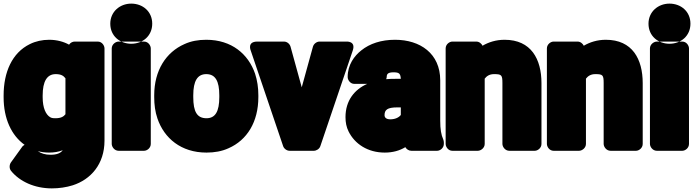

<svg xmlns="http://www.w3.org/2000/svg" viewBox="-24 -796 3856 1062"><path d="M112 5C107 8 101 12 98 17L36 103C28 115 26 135 37 149C85 208 167 246 263 246C303 246 343 240 378 229C478 197 554 112 554 -18V-528C554 -544 540 -566 517 -566H389C379 -566 366 -561 358 -549C329 -565 291 -576 248 -576C210 -576 173 -568 141 -552C43 -504 -4 -397 -4 -268V-258C-4 -140 39 -47 112 5ZM185 40C204 45 225 48 247 48C275 48 299 44 323 35C312 50 292 60 256 60C226 60 204 53 185 40ZM338 -363V-164C328 -151 313 -142 283 -142C269 -142 261 -143 253 -148C230 -162 212 -198 212 -258V-268C212 -346 236 -386 284 -386C314 -386 327 -377 338 -363Z M773 38C789 38 810 23 810 0V-528C810 -544 796 -566 773 -566H632C616 -566 594 -551 594 -528V0C594 16 609 38 632 38ZM702 -554C640 -554 586 -596 586 -665C586 -731 639 -776 702 -776C765 -776 818 -733 818 -665C818 -597 765 -554 702 -554Z M829 -269V-259C829 -217 834 -178 847 -140C884 -32 977 48 1118 48C1162 48 1203 41 1240 24C1343 -21 1405 -122 1405 -259V-269C1405 -312 1399 -351 1387 -388C1350 -496 1258 -576 1117 -576C1073 -576 1033 -569 996 -552C894 -507 829 -406 829 -269ZM1189 -269V-259C1189 -179 1167 -142 1118 -142C1066 -142 1045 -178 1045 -259V-269C1045 -348 1068 -386 1117 -386C1167 -386 1189 -348 1189 -269Z M1645 -313 1583 -538C1579 -552 1565 -566 1547 -566H1399C1341 -566 1363 -516 1363 -516L1542 12C1546 25 1561 38 1578 38H1712C1726 38 1743 28 1748 12L1927 -516C1946 -571 1891 -566 1891 -566H1743C1729 -566 1712 -555 1707 -538Z M2112 -358C2113 -362 2115 -366 2115 -370C2115 -386 2121 -396 2153 -396C2185 -396 2191 -388 2193 -360H2168C2149 -360 2130 -360 2112 -358ZM2161 -576C2085 -576 2021 -555 1974 -517C1936 -487 1899 -438 1899 -370C1899 -354 1913 -332 1936 -332H2007C1937 -301 1887 -240 1887 -148C1887 -119 1892 -93 1904 -69C1938 0 2010 48 2104 48C2149 48 2187 37 2218 18C2224 29 2237 38 2251 38H2394C2410 38 2431 23 2431 0V-8C2431 -13 2430 -19 2428 -24C2416 -50 2411 -82 2411 -128V-352C2411 -500 2300 -576 2161 -576ZM2103 -159C2103 -188 2118 -202 2173 -202H2193V-160C2183 -147 2163 -136 2135 -136C2111 -136 2103 -147 2103 -159Z M2709 -386C2750 -386 2755 -381 2755 -337V0C2755 16 2770 38 2793 38H2934C2950 38 2971 23 2971 0V-336C2971 -469 2914 -576 2767 -576C2720 -576 2679 -563 2645 -543C2640 -554 2627 -566 2611 -566H2478C2462 -566 2441 -551 2441 -528V0C2441 16 2455 38 2478 38H2619C2635 38 2657 23 2657 0V-361C2668 -375 2683 -386 2709 -386Z M3269 -386C3310 -386 3315 -381 3315 -337V0C3315 16 3330 38 3353 38H3494C3510 38 3531 23 3531 0V-336C3531 -469 3474 -576 3327 -576C3280 -576 3239 -563 3205 -543C3200 -554 3187 -566 3171 -566H3038C3022 -566 3001 -551 3001 -528V0C3001 16 3015 38 3038 38H3179C3195 38 3217 23 3217 0V-361C3228 -375 3243 -386 3269 -386Z M3750 38C3766 38 3787 23 3787 0V-528C3787 -544 3773 -566 3750 -566H3609C3593 -566 3571 -551 3571 -528V0C3571 16 3586 38 3609 38ZM3679 -554C3617 -554 3563 -596 3563 -665C3563 -731 3616 -776 3679 -776C3742 -776 3795 -733 3795 -665C3795 -597 3742 -554 3679 -554Z"/></svg>

Font: Asimov Print
Style: E
Weight: 500
Designer: Google
Version: Version 2.000980; 2014